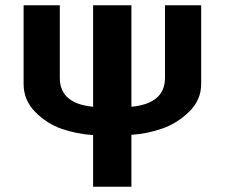

<svg xmlns="http://www.w3.org/2000/svg" viewBox="-20 -504 857 732"><path d="M481 208V10C521.7 7.3 561 -0.7 599 -14C637 -27.3 671.2 -48.8 701.5 -78.5C731.8 -108.2 747 -143.3 747 -184V-484H609V-207C609 -141.7 566.3 -105 481 -97V-484H335V-97C250.3 -105 208 -141.7 208 -207V-484H70V-184C70 -142.7 84.8 -107 114.5 -77C144.2 -47 178 -25.5 216 -12.5C254 0.5 293.7 8.3 335 11V208Z"/></svg>

Font: Play
Style: Bold
Weight: 700
Designer: Jonas Hecksher
Foundry: Jonas Hecksher, Playtypeª, e-types AS
Version: Version 1.002